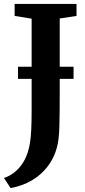

<svg xmlns="http://www.w3.org/2000/svg" viewBox="-59 -763 428 971"><path d="M-39 137Q-14 129 9 112.2Q32 95.5 50.8 69.5Q69.5 43.5 81 8.5Q88.5 -14 92.8 -41.2Q97 -68.5 99 -108.2Q101 -148 101 -206.5V-668.5L15 -682.5V-743H328V-682.5L243 -669.5V-278Q243 -187 241.2 -122.2Q239.5 -57.5 229.5 -19.5Q215.5 34.5 182.8 77.8Q150 121 102 149.2Q54 177.5 -5.5 188ZM313 -425.5V-364H32V-425.5Z"/></svg>

Font: Merriweather 24pt SemiCondensed
Style: Bold
Weight: 700
Width: 4
Designer: Eben Sorkin
Foundry: Eben Sorkin
Version: Version 2.100